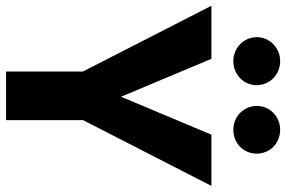

<svg xmlns="http://www.w3.org/2000/svg" viewBox="-186 -786 965 648"><g transform="rotate(90 297.0 -462.5)"><path d="M180 -925C135 -925 99 -890 99 -846C99 -802 135 -767 180 -767C225 -767 261 -802 261 -846C261 -890 225 -925 180 -925ZM411 -925C367 -925 331 -890 331 -846C331 -802 367 -767 411 -767C458 -767 492 -802 492 -846C492 -890 458 -925 411 -925ZM428 -693 300 -388 172 -693H-7L215 -259V0H379V-260L601 -693Z"/></g></svg>

Font: Fira Sans
Style: Bold
Weight: 700
Designer: Carrois Corporate & Edenspiekermann AG
Foundry: Carrois Corporate GbR & Edenspiekermann AG
Version: Version 4.203